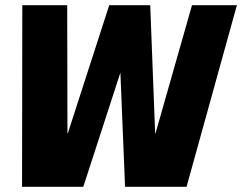

<svg xmlns="http://www.w3.org/2000/svg" viewBox="-20 -720 933 740"><path d="M66 -700H239L240 -205H241L401 -700H559L578 -205H579L720 -700H893L699 0H462L444 -440L301 0H65Z"/></svg>

Font: Pathway Extreme Condensed ExtraBold
Style: Italic
Weight: 800
Width: 3
Italic angle: -8°
Version: Version 1.001;gftools[0.9.26]